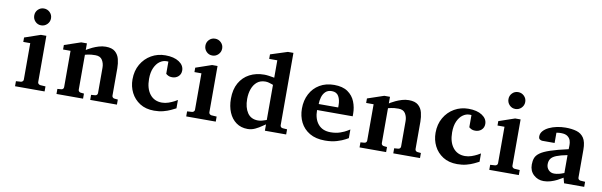

<svg xmlns="http://www.w3.org/2000/svg" viewBox="-40 -817 3607 1150"><g transform="rotate(10 1764.0 -241.5)"><path d="M192.4 -475.8Q207.5 -460.9 207.5 -439.7Q207.5 -418.5 192.4 -403.3Q177.2 -388.2 156 -388.2Q134.8 -388.2 120.1 -403.3Q105.5 -418.5 105.5 -439.7Q105.5 -460.9 120.1 -475.8Q134.8 -490.7 156 -490.7Q177.2 -490.7 192.4 -475.8ZM245.6 -2H65.9V-32.7L96.2 -34.7Q102.1 -35.6 106.4 -39.8Q110.8 -43.9 110.8 -50.3V-272H68.4V-298.8L165 -332H198.2V-50.3Q198.2 -43.9 202.9 -39.8Q207.5 -35.6 213.4 -34.7L245.6 -32.7Z M686 0.5H523.4V-30.3L547.9 -32.2Q554.2 -32.7 558.3 -37.1Q562.5 -41.5 562.5 -47.9V-202.6Q562.5 -228 550.3 -248.3Q538.1 -268.6 508.3 -268.6Q481 -268.6 463.4 -264.6L445.3 -260.3V-47.9Q445.3 -41.5 449.7 -37.1Q454.1 -32.7 460.4 -32.2L480 -30.3V0.5H318.4V-30.3L341.8 -32.2Q348.1 -32.7 352.3 -37.1Q356.4 -41.5 356.4 -47.9V-268.6H311V-295.9L410.6 -329.6H445.3V-289.1L455.1 -295.4Q464.8 -301.3 481.4 -309.1Q498 -316.9 518.6 -323.2Q539.1 -329.6 560.5 -329.6Q598.6 -329.6 617.9 -312.7Q637.2 -295.9 643.8 -269.5Q650.4 -243.2 650.4 -214.8V-47.9Q650.4 -41.5 654.8 -37.1Q659.2 -32.7 665.5 -32.2L686 -30.3Z M1041 -39.6Q1029.8 -33.7 1010.7 -24.7Q991.7 -15.6 966.6 -9Q941.4 -2.4 911.1 -2.4Q859.9 -2.4 824.2 -25.1Q788.6 -47.9 770 -84.7Q751.5 -121.6 751.5 -165Q751.5 -217.3 774.4 -256.8Q797.4 -296.4 835.9 -318.6Q874.5 -340.8 921.4 -340.8Q973.6 -340.8 1004.6 -320.3Q1035.6 -299.8 1035.6 -268.1Q1035.6 -246.1 1020.5 -232.2Q1005.4 -218.3 982.4 -218.3Q968.3 -218.3 959.7 -222.7Q951.2 -227.1 944.8 -232.4V-306.6Q941.4 -307.1 938.5 -307.1H932.1Q912.1 -307.1 892.8 -293.5Q873.5 -279.8 861.1 -252.4Q848.6 -225.1 848.6 -184.6Q848.6 -126.5 875.2 -92.3Q901.9 -58.1 948.7 -58.1Q968.8 -58.1 988.3 -64.9Q1007.8 -71.8 1022.5 -79.6Q1037.1 -87.4 1041 -90.3Z M1233.4 -475.8Q1248.5 -460.9 1248.5 -439.7Q1248.5 -418.5 1233.4 -403.3Q1218.3 -388.2 1197 -388.2Q1175.8 -388.2 1161.1 -403.3Q1146.5 -418.5 1146.5 -439.7Q1146.5 -460.9 1161.1 -475.8Q1175.8 -490.7 1197 -490.7Q1218.3 -490.7 1233.4 -475.8ZM1286.6 -2H1106.9V-32.7L1137.2 -34.7Q1143.1 -35.6 1147.5 -39.8Q1151.9 -43.9 1151.9 -50.3V-272H1109.4V-298.8L1206.1 -332H1239.3V-50.3Q1239.3 -43.9 1243.9 -39.8Q1248.5 -35.6 1254.4 -34.7L1286.6 -32.7Z M1715.3 0.5H1585.9V-38.1Q1581.1 -35.6 1565.2 -24.2Q1549.3 -12.7 1527.3 -2.2Q1505.4 8.3 1481.4 8.3Q1440.9 8.3 1411.9 -12.7Q1382.8 -33.7 1367.4 -70.3Q1352.1 -106.9 1352.1 -153.3Q1352.1 -210 1374.3 -249.3Q1396.5 -288.6 1435.5 -309.1Q1474.6 -329.6 1523.9 -329.6Q1536.6 -329.6 1551 -327.6Q1565.4 -325.7 1575.7 -323.7L1585.9 -321.8V-427.7H1536.6V-455.1L1639.6 -488.3H1673.3V-47.9Q1673.3 -42 1677.5 -37.6Q1681.6 -33.2 1688 -32.7L1715.3 -30.8V0.5ZM1585.9 -64.9V-278.3L1578.1 -281.2L1559.6 -287.1Q1548.8 -290 1538.6 -290Q1507.8 -290 1488 -273.7Q1468.3 -257.3 1458.3 -230Q1448.2 -202.6 1448.2 -168.5Q1448.2 -116.7 1469.7 -84.7Q1491.2 -52.7 1534.2 -52.7Q1545.9 -52.7 1557.9 -55.9Q1569.8 -59.1 1577.6 -62Z M2088.9 -43 2071.3 -33.2Q2053.7 -23.4 2022.5 -13.7Q1991.2 -3.9 1949.7 -3.9Q1893.6 -3.9 1856.2 -26.1Q1818.8 -48.3 1800 -85.7Q1781.2 -123 1781.2 -168.9Q1781.2 -218.8 1801.8 -258.1Q1822.3 -297.4 1859.9 -319.6Q1897.5 -341.8 1947.8 -341.8Q1999.5 -341.8 2030.5 -320.3Q2061.5 -298.8 2075.2 -264.4Q2088.9 -230 2088.9 -191.4V-175.8H1872.1Q1872.1 -121.6 1898.7 -90.1Q1925.3 -58.6 1974.1 -58.6Q2007.3 -58.6 2033.2 -67.9Q2059.1 -77.1 2073.7 -86.4L2088.9 -95.7ZM1994.1 -212.9V-227.1Q1994.1 -258.8 1981.7 -280.8Q1969.2 -302.7 1939.9 -302.7Q1916 -302.7 1901.9 -289.1Q1887.7 -275.4 1881.6 -254.4Q1875.5 -233.4 1875.5 -212.9Z M2529.3 0.5H2366.7V-30.3L2391.1 -32.2Q2397.5 -32.7 2401.6 -37.1Q2405.8 -41.5 2405.8 -47.9V-202.6Q2405.8 -228 2393.6 -248.3Q2381.3 -268.6 2351.6 -268.6Q2324.2 -268.6 2306.6 -264.6L2288.6 -260.3V-47.9Q2288.6 -41.5 2293 -37.1Q2297.4 -32.7 2303.7 -32.2L2323.2 -30.3V0.5H2161.6V-30.3L2185.1 -32.2Q2191.4 -32.7 2195.6 -37.1Q2199.7 -41.5 2199.7 -47.9V-268.6H2154.3V-295.9L2253.9 -329.6H2288.6V-289.1L2298.3 -295.4Q2308.1 -301.3 2324.7 -309.1Q2341.3 -316.9 2361.8 -323.2Q2382.3 -329.6 2403.8 -329.6Q2441.9 -329.6 2461.2 -312.7Q2480.5 -295.9 2487.1 -269.5Q2493.7 -243.2 2493.7 -214.8V-47.9Q2493.7 -41.5 2498 -37.1Q2502.4 -32.7 2508.8 -32.2L2529.3 -30.3Z M2884.3 -39.6Q2873 -33.7 2854 -24.7Q2835 -15.6 2809.8 -9Q2784.7 -2.4 2754.4 -2.4Q2703.1 -2.4 2667.5 -25.1Q2631.8 -47.9 2613.3 -84.7Q2594.7 -121.6 2594.7 -165Q2594.7 -217.3 2617.7 -256.8Q2640.6 -296.4 2679.2 -318.6Q2717.8 -340.8 2764.6 -340.8Q2816.9 -340.8 2847.9 -320.3Q2878.9 -299.8 2878.9 -268.1Q2878.9 -246.1 2863.8 -232.2Q2848.6 -218.3 2825.7 -218.3Q2811.5 -218.3 2803 -222.7Q2794.4 -227.1 2788.1 -232.4V-306.6Q2784.7 -307.1 2781.7 -307.1H2775.4Q2755.4 -307.1 2736.1 -293.5Q2716.8 -279.8 2704.3 -252.4Q2691.9 -225.1 2691.9 -184.6Q2691.9 -126.5 2718.5 -92.3Q2745.1 -58.1 2792 -58.1Q2812 -58.1 2831.5 -64.9Q2851.1 -71.8 2865.7 -79.6Q2880.4 -87.4 2884.3 -90.3Z M3076.7 -475.8Q3091.8 -460.9 3091.8 -439.7Q3091.8 -418.5 3076.7 -403.3Q3061.5 -388.2 3040.3 -388.2Q3019 -388.2 3004.4 -403.3Q2989.7 -418.5 2989.7 -439.7Q2989.7 -460.9 3004.4 -475.8Q3019 -490.7 3040.3 -490.7Q3061.5 -490.7 3076.7 -475.8ZM3129.9 -2H2950.2V-32.7L2980.5 -34.7Q2986.3 -35.6 2990.7 -39.8Q2995.1 -43.9 2995.1 -50.3V-272H2952.6V-298.8L3049.3 -332H3082.5V-50.3Q3082.5 -43.9 3087.2 -39.8Q3091.8 -35.6 3097.7 -34.7L3129.9 -32.7Z M3527.8 -0.5H3405.3L3396.5 -33.2L3386.7 -27.3Q3377 -21 3360.8 -12.9Q3344.7 -4.9 3324.2 1.5Q3303.7 7.8 3281.7 7.8Q3246.1 7.8 3220.7 -15.6Q3195.3 -39.1 3195.3 -77.6Q3195.3 -100.1 3201.7 -117.4Q3208 -134.8 3228 -149.4Q3248 -164.1 3288.6 -177.7Q3329.1 -191.4 3397 -206.5Q3397 -213.9 3397.5 -223.1V-232.4Q3397.9 -244.6 3393.6 -258.8Q3389.2 -272.9 3375.7 -283.2Q3362.3 -293.5 3335.9 -293.5Q3322.3 -293.5 3314.9 -292L3307.6 -291V-228.5H3239.3H3231.9Q3224.6 -229 3217.3 -233.6Q3210 -238.3 3210 -252Q3210 -270 3222.9 -284.7Q3235.8 -299.3 3257.1 -309.6Q3278.3 -319.8 3304.4 -325.2Q3330.6 -330.6 3356.9 -330.6Q3395 -330.6 3423.6 -322.3Q3452.1 -314 3468.3 -290Q3484.4 -266.1 3484.4 -218.3V-48.8Q3484.4 -42.5 3488.5 -38.3Q3492.7 -34.2 3499 -33.2L3527.8 -31.2ZM3396.5 -61.5V-170.4Q3354 -162.1 3330.6 -152.6Q3307.1 -143.1 3297.9 -129.6Q3288.6 -116.2 3288.6 -96.2Q3288.6 -75.7 3302 -61.5Q3315.4 -47.4 3335.9 -47.4Q3350.1 -47.4 3364 -50.8Q3377.9 -54.2 3387.2 -58.1Z"/></g></svg>

Font: MANDARAM
Style: Book
Weight: 400
Designer: CLT@C-DIT
Version: Version 1.28